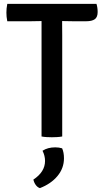

<svg xmlns="http://www.w3.org/2000/svg" viewBox="-20 -703 532 989"><path d="M194 -520.5Q194 -540.5 194 -557Q194 -573.5 194 -594.5Q183.5 -594.5 165 -594Q146.5 -593.5 136 -593.5H17.5Q15 -605 14 -616.5Q13 -628 13 -638Q13 -648 14 -659.5Q15 -671 17.5 -683H477Q483 -663.5 483 -641Q483 -615 468.5 -604.2Q454 -593.5 423.5 -593.5H358Q348 -593.5 329.2 -594Q310.5 -594.5 300.5 -594.5H300Q300 -573.5 300.2 -557Q300.5 -540.5 300.5 -520.5V0Q287.5 2.5 273.2 3.2Q259 4 247 4Q235 4 220.8 3.2Q206.5 2.5 194 0ZM300 61Q309.5 82 309.5 112.5Q309.5 163.5 276 203.8Q242.5 244 185.5 266Q173 262 164 249.5Q155 237 152 222Q212 182.5 212 126Q212 99 199 73.5Q226 56 264.5 56Q284 56 300 61Z"/></svg>

Font: Signika SC
Style: Regular
Weight: 400
Designer: Anna Giedryś
Foundry: Anna Giedryś
Version: Version 2.000; ttfautohint (v1.8.3) -l 8 -r 50 -G 200 -x 9 -